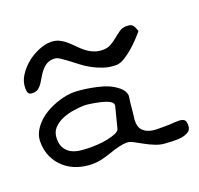

<svg xmlns="http://www.w3.org/2000/svg" viewBox="-90 -566 692 667"><g transform="rotate(-20 255.5 -232.5)"><path d="M290 -47.9Q274.4 -47.9 257.3 -43.5Q240.2 -39.1 223.6 -33.2Q207 -27.3 189 -22.9Q170.9 -18.6 152.3 -18.6Q124 -18.6 97.7 -27.3Q71.3 -36.1 51.3 -53.7Q31.2 -71.3 19.5 -96.2Q7.8 -121.1 7.8 -152.3Q7.8 -179.7 24.9 -203.1Q42 -226.6 67.4 -242.2Q92.8 -257.8 122.1 -266.6Q151.4 -275.4 174.8 -275.4Q185.5 -275.4 201.7 -273.9Q217.8 -272.5 236.8 -269Q255.9 -265.6 275.4 -260.3Q294.9 -254.9 311 -246.1Q327.1 -237.3 338.4 -226.1Q349.6 -214.8 351.6 -200.2Q351.6 -195.3 349.6 -183.1Q347.7 -170.9 346.7 -157.2Q345.7 -143.6 344.2 -131.3Q342.8 -119.1 341.8 -113.3V-107.4Q341.8 -85.9 351.6 -75.2Q361.3 -64.5 375.5 -60.1Q389.6 -55.7 405.3 -55.7H436.5Q451.2 -55.7 455.1 -56.2Q459 -56.6 460.4 -56.6Q461.9 -56.6 465.3 -57.1Q468.8 -57.6 484.4 -57.6Q497.1 -57.6 503.9 -52.7Q510.7 -47.9 510.7 -32.2Q510.7 -15.6 500 -8.8Q489.3 -2 474.6 0.5Q460 2.9 445.3 2Q430.7 1 422.9 1Q400.4 1 380.4 -6.8Q360.4 -14.6 343.8 -23.9Q327.1 -33.2 313.5 -40.5Q299.8 -47.9 290 -47.9ZM65.4 -142.6Q65.4 -119.1 75.7 -105Q85.9 -90.8 101.1 -84.5Q116.2 -78.1 134.8 -76.7Q153.3 -75.2 170.9 -75.2Q177.7 -75.2 193.8 -76.2Q210 -77.1 227.5 -80.6Q245.1 -84 259.3 -89.8Q273.4 -95.7 275.4 -104.5L294.9 -180.7Q296.9 -188.5 291 -194.3Q285.2 -200.2 274.9 -204.1Q264.6 -208 252.4 -210.9Q240.2 -213.9 228.5 -215.8Q216.8 -217.8 207.5 -218.8Q198.2 -219.7 196.3 -219.7Q178.7 -219.7 155.8 -216.3Q132.8 -212.9 112.8 -204.6Q92.8 -196.3 79.1 -181.6Q65.4 -167 65.4 -142.6ZM151.4 -408.2Q134.8 -408.2 124 -401.9Q113.3 -395.5 105 -385.7Q96.7 -376 90.3 -364.7Q84 -353.5 77.6 -343.8Q71.3 -334 63 -327.6Q54.7 -321.3 42 -321.3Q29.3 -321.3 25.9 -327.6Q22.5 -334 22.5 -345.7Q22.5 -370.1 36.1 -391.6Q49.8 -413.1 69.8 -429.7Q89.8 -446.3 114.3 -456.5Q138.7 -466.8 160.2 -466.8Q177.7 -466.8 191.4 -460Q205.1 -453.1 216.3 -443.4Q227.5 -433.6 238.3 -422.4Q249 -411.1 261.2 -401.4Q273.4 -391.6 288.6 -385.3Q303.7 -378.9 322.3 -378.9Q339.8 -378.9 353 -386.7Q366.2 -394.5 377.4 -403.8Q388.7 -413.1 399.9 -420.9Q411.1 -428.7 426.8 -428.7Q443.4 -428.7 449.2 -421.4Q455.1 -414.1 460 -398.4Q454.1 -390.6 440.9 -376.5Q427.7 -362.3 411.6 -348.1Q395.5 -334 378.4 -323.7Q361.3 -313.5 347.7 -313.5Q322.3 -313.5 300.8 -320.8Q279.3 -328.1 260.7 -338.4Q242.2 -348.6 226.6 -360.8Q210.9 -373 197.3 -383.3Q183.6 -393.6 172.4 -400.9Q161.1 -408.2 151.4 -408.2Z"/></g></svg>

Font: Swanky and Moo Moo
Style: Regular
Weight: 400
Designer: Kimberly Geswein
Foundry: Kimberly Geswein
Version: Version 1.002 2001